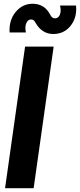

<svg xmlns="http://www.w3.org/2000/svg" viewBox="-20 -997 424 1017"><path d="M262.2 -816.9Q203.1 -816.9 168.9 -875Q160.2 -894 145 -894Q127.9 -894 119.4 -874.5Q110.8 -855 117.2 -825.2H30.8Q26.9 -890.1 63 -933.6Q99.1 -977.1 152.8 -977.1Q215.8 -977.1 246.1 -918.9Q254.9 -899.9 271 -899.9Q289.1 -899.9 297.1 -918.9Q305.2 -938 297.9 -967.8H382.8Q388.7 -903.8 354 -860.4Q319.3 -816.9 262.2 -816.9ZM112.8 -750H264.2L158.2 0H6.8Z"/></svg>

Font: Oakes Grotesk
Style: Bold Italic
Weight: 700
Designer: Samuel Oakes
Foundry: Samuel Oakes
Version: Version 1.0 | wf-rip DC20170320